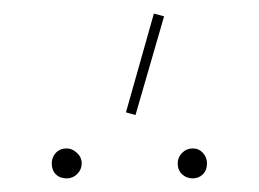

<svg xmlns="http://www.w3.org/2000/svg" viewBox="-20 -768 380 282"><path d="M165 -603 206 -748 221 -744 179 -599ZM56 -528Q56 -537 62 -543.5Q68 -550 78 -550Q86 -550 93 -543.5Q100 -537 100 -528Q100 -519 93.5 -512.5Q87 -506 78 -506Q68 -506 62 -512Q56 -518 56 -528ZM241 -528Q241 -537 247.5 -543.5Q254 -550 263 -550Q272 -550 278 -543.5Q284 -537 284 -528Q284 -518 278 -512Q272 -506 263 -506Q254 -506 247.5 -512Q241 -518 241 -528Z"/></svg>

Font: Ysabeau Thin
Style: Regular
Weight: 200
Designer: Christian Thalmann (Catharsis Fonts)
Version: Version 0.003